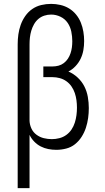

<svg xmlns="http://www.w3.org/2000/svg" viewBox="-20 -763 540 988"><path d="M71 205V-535Q71 -561 74.5 -586Q78 -611 86.5 -635Q95 -659 110 -680.5Q125 -702 146 -716.5Q167 -731 192 -737Q217 -743 243 -743Q267 -743 291 -737.5Q315 -732 335.5 -719.5Q356 -707 371.5 -688Q387 -669 396 -646.5Q405 -624 409 -600Q413 -576 413 -552Q413 -528 409 -505Q405 -482 395 -461Q385 -440 368.5 -422.5Q352 -405 332 -395Q358 -384 379.5 -364Q401 -344 414 -318.5Q427 -293 432 -264Q437 -235 437 -207Q437 -181 433.5 -155.5Q430 -130 422 -105.5Q414 -81 400 -59Q386 -37 366 -21Q346 -5 320.5 1.5Q295 8 270 8Q249 8 228.5 4Q208 0 189.5 -9.5Q171 -19 156 -34.5Q141 -50 132 -69V205ZM247 -47Q266 -47 285.5 -52Q305 -57 321 -68.5Q337 -80 348 -96.5Q359 -113 365 -132Q371 -151 373.5 -170.5Q376 -190 376 -209Q376 -228 373.5 -247Q371 -266 365 -284Q359 -302 348 -318Q337 -334 321.5 -345Q306 -356 287.5 -361Q269 -366 250 -366H203V-421H250Q266 -421 281 -425Q296 -429 308.5 -438.5Q321 -448 329.5 -461Q338 -474 343 -489Q348 -504 350 -519.5Q352 -535 352 -551Q352 -575 347 -600Q342 -625 328 -645.5Q314 -666 291 -677Q268 -688 243 -688Q225 -688 208 -682.5Q191 -677 177.5 -665.5Q164 -654 155 -638Q146 -622 141 -605Q136 -588 134 -570.5Q132 -553 132 -535V-146V-141Q133 -120 142 -101Q151 -82 168 -69.5Q185 -57 205.5 -52Q226 -47 247 -47Z"/></svg>

Font: Iosevka Slab Light
Style: Regular
Weight: 300
Monospace: yes
Designer: Belleve Invis
Foundry: Belleve Invis
Version: Version 11.1.0; ttfautohint (v1.8.3)